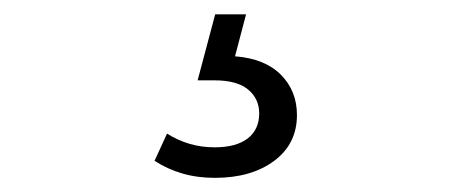

<svg xmlns="http://www.w3.org/2000/svg" viewBox="-20 -26 640 266"><path d="M277.8 220.4Q253.4 220.4 232.8 214.4Q212.3 208.5 194.1 196.8L211.4 159.1Q226.2 168.4 242.7 173.3Q259.2 178.1 277.3 178.1Q307.2 178.1 323.2 165.8Q339.1 153.4 339.1 131.2Q339.1 110.8 323.8 98.1Q308.4 85.3 277.2 85.3H253.8L278.1 -6.1H320.9L305.6 52Q347 55.2 369.2 77.6Q391.4 100 391.4 133.4Q391.4 173.4 359.8 196.9Q328.1 220.4 277.8 220.4Z"/></svg>

Font: Montserrat Alternates Thin
Style: Regular
Weight: 100
Designer: Julieta Ulanovsky
Foundry: Julieta Ulanovsky
Version: Version 9.000